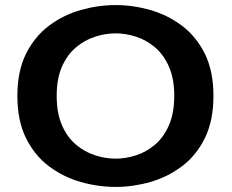

<svg xmlns="http://www.w3.org/2000/svg" viewBox="-20 -726 915 757"><path d="M436 11Q367 11 298.2 -8.5Q229.5 -28 173 -70.5Q116.5 -113 82.5 -181.5Q48.5 -250 48.5 -348Q48.5 -445.5 82.5 -513.8Q116.5 -582 173 -624.5Q229.5 -667 298.2 -686.5Q367 -706 436 -706Q504.5 -706 572.8 -686.5Q641 -667 697.5 -624.5Q754 -582 787.8 -513.8Q821.5 -445.5 821.5 -348Q821.5 -250 787.8 -181.5Q754 -113 697.5 -70.5Q641 -28 572.8 -8.5Q504.5 11 436 11ZM436 -100.5Q476 -100.5 516.8 -113.8Q557.5 -127 591.5 -156Q625.5 -185 646.2 -232.5Q667 -280 667 -348Q667 -416 646.2 -463Q625.5 -510 591.5 -539Q557.5 -568 516.8 -581.2Q476 -594.5 436 -594.5Q395.5 -594.5 354.5 -581.2Q313.5 -568 279.2 -539Q245 -510 224.2 -463Q203.5 -416 203.5 -348Q203.5 -280 224.2 -232.5Q245 -185 279.2 -156Q313.5 -127 354.5 -113.8Q395.5 -100.5 436 -100.5Z"/></svg>

Font: Trispace SemiExpanded SemiBold
Style: Regular
Weight: 600
Width: 6
Designer: Tyler Finck
Foundry: Etcetera Type Company
Version: Version 1.210; ttfautohint (v1.8.3)